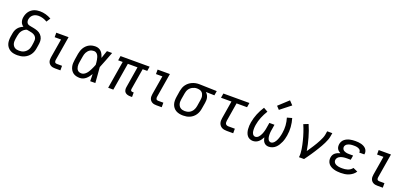

<svg xmlns="http://www.w3.org/2000/svg" viewBox="31 -1851 6238 2938"><g transform="rotate(20 3150.0 -381.5)"><path d="M254 8Q223 8 192.5 2.5Q162 -3 136.5 -18Q111 -33 92.5 -56Q74 -79 65.5 -107.5Q57 -136 57 -167.5Q57 -199 62 -230L71 -283Q75 -307 84.5 -330.5Q94 -354 110 -374Q126 -394 148 -409Q170 -424 193 -433Q177 -444 165 -459Q153 -474 146.5 -493Q140 -512 139 -532.5Q138 -553 142 -573Q146 -597 155 -620Q164 -643 178.5 -663.5Q193 -684 213 -700Q233 -716 256 -725.5Q279 -735 303 -739Q327 -743 351 -743Q402 -743 449 -729.5Q496 -716 538 -692L497 -628Q466 -647 430 -658.5Q394 -670 355 -670Q341 -670 326 -667.5Q311 -665 297 -659.5Q283 -654 270.5 -644.5Q258 -635 248.5 -623Q239 -611 233 -596.5Q227 -582 225 -568Q222 -550 225.5 -531.5Q229 -513 241 -500.5Q253 -488 270.5 -483.5Q288 -479 306 -476Q324 -473 342 -469.5Q360 -466 377 -461.5Q394 -457 411 -450.5Q428 -444 442.5 -434.5Q457 -425 469 -412.5Q481 -400 490 -385Q499 -370 504 -353Q509 -336 510 -318Q511 -300 509 -281Q507 -262 504 -244L495 -190Q491 -163 481 -136Q471 -109 454 -85Q437 -61 413.5 -42.5Q390 -24 363.5 -12.5Q337 -1 309 3.5Q281 8 254 8ZM254 -66Q273 -66 291.5 -69Q310 -72 327.5 -80Q345 -88 360.5 -101.5Q376 -115 387 -131Q398 -147 404.5 -165.5Q411 -184 414 -202L422 -256Q426 -279 425.5 -302Q425 -325 414.5 -343.5Q404 -362 385.5 -374Q367 -386 346 -392Q325 -398 302.5 -401.5Q280 -405 258 -409Q236 -402 217 -387.5Q198 -373 184.5 -354.5Q171 -336 163.5 -314.5Q156 -293 152 -271L143 -218Q140 -199 139.5 -179.5Q139 -160 143.5 -142Q148 -124 158 -109Q168 -94 183 -84Q198 -74 216.5 -70Q235 -66 254 -66Z M867 0Q848 0 830 -3Q812 -6 796.5 -14.5Q781 -23 769.5 -36.5Q758 -50 752.5 -67Q747 -84 747 -102.5Q747 -121 750 -140L801 -447H697V-520H897L832 -128Q830 -118 830.5 -108Q831 -98 835.5 -90Q840 -82 848.5 -78Q857 -74 867 -74H953V0Z M1270 8Q1241 8 1212.5 1.5Q1184 -5 1161.5 -21.5Q1139 -38 1124.5 -62Q1110 -86 1103.5 -113.5Q1097 -141 1098 -170.5Q1099 -200 1104 -230L1120 -330Q1125 -356 1133 -381Q1141 -406 1155 -429.5Q1169 -453 1189 -472.5Q1209 -492 1233.5 -505Q1258 -518 1284 -523Q1310 -528 1336 -528Q1363 -528 1388.5 -517.5Q1414 -507 1431.5 -487.5Q1449 -468 1460 -444Q1471 -420 1479 -394Q1489 -426 1500 -457.5Q1511 -489 1522 -520H1606Q1580 -453 1555 -386Q1530 -319 1502 -253Q1508 -190 1512.5 -126.5Q1517 -63 1522 0H1438Q1438 -28 1437.5 -56.5Q1437 -85 1436 -113V-115Q1436 -115 1436 -115Q1436 -115 1436 -116Q1422 -92 1405.5 -70Q1389 -48 1368 -30Q1347 -12 1321.5 -2Q1296 8 1270 8ZM1270 -66Q1292 -66 1312 -77.5Q1332 -89 1347.5 -106Q1363 -123 1374.5 -142.5Q1386 -162 1396 -182Q1406 -202 1415 -222.5Q1424 -243 1432 -264Q1431 -284 1429 -304Q1427 -324 1423.5 -343Q1420 -362 1414.5 -381Q1409 -400 1399 -416.5Q1389 -433 1372.5 -443.5Q1356 -454 1336 -454Q1319 -454 1302 -450Q1285 -446 1270 -436.5Q1255 -427 1243 -413Q1231 -399 1222.5 -383.5Q1214 -368 1209.5 -351.5Q1205 -335 1202 -318L1185 -218Q1182 -200 1181 -182.5Q1180 -165 1182.5 -148Q1185 -131 1191 -115.5Q1197 -100 1208.5 -88Q1220 -76 1236.5 -71Q1253 -66 1270 -66Z M2093 8Q2070 8 2047.5 2Q2025 -4 2009.5 -19.5Q1994 -35 1990 -58Q1986 -81 1990 -104L2046 -447H1889L1815 0H1731L1805 -447H1731L1743 -520H2217L2205 -447H2130L2073 -104Q2072 -96 2073 -88.5Q2074 -81 2078.5 -75.5Q2083 -70 2090.5 -68Q2098 -66 2105 -66H2123V8Z M2517 0Q2498 0 2480 -3Q2462 -6 2446.5 -14.5Q2431 -23 2419.5 -36.5Q2408 -50 2402.5 -67Q2397 -84 2397 -102.5Q2397 -121 2400 -140L2451 -447H2347V-520H2547L2482 -128Q2480 -118 2480.5 -108Q2481 -98 2485.5 -90Q2490 -82 2498.5 -78Q2507 -74 2517 -74H2603V0Z M2952 8Q2921 8 2891 2Q2861 -4 2835.5 -18.5Q2810 -33 2792 -56.5Q2774 -80 2765.5 -108Q2757 -136 2757 -167.5Q2757 -199 2762 -230L2778 -330Q2783 -357 2792.5 -383Q2802 -409 2819 -432.5Q2836 -456 2859 -474.5Q2882 -493 2907.5 -504.5Q2933 -516 2960.5 -522Q2988 -528 3015 -528Q3019 -528 3023 -528Q3027 -528 3031 -528L3310 -520L3298 -447L3158 -451Q3174 -437 3185.5 -418.5Q3197 -400 3202.5 -379.5Q3208 -359 3208 -336Q3208 -313 3204 -290L3187 -190Q3183 -163 3173.5 -136.5Q3164 -110 3148 -86Q3132 -62 3109 -43Q3086 -24 3060 -12.5Q3034 -1 3006.5 3.5Q2979 8 2952 8ZM2953 -65Q2971 -65 2989.5 -68.5Q3008 -72 3025 -80.5Q3042 -89 3056.5 -102.5Q3071 -116 3081 -132.5Q3091 -149 3097 -166.5Q3103 -184 3106 -202L3122 -302Q3125 -320 3126 -338Q3127 -356 3123.5 -373Q3120 -390 3112.5 -405Q3105 -420 3092.5 -431Q3080 -442 3063.5 -447.5Q3047 -453 3029 -454L3019 -455Q3017 -455 3014.5 -455Q3012 -455 3009 -455Q2992 -455 2974 -450Q2956 -445 2939.5 -436.5Q2923 -428 2908.5 -415Q2894 -402 2884 -386Q2874 -370 2868.5 -352.5Q2863 -335 2860 -318L2843 -218Q2840 -199 2839.5 -179.5Q2839 -160 2843.5 -142.5Q2848 -125 2858 -109.5Q2868 -94 2882.5 -84Q2897 -74 2915.5 -69.5Q2934 -65 2953 -65Z M3663 0Q3641 0 3620 -3.5Q3599 -7 3581.5 -16.5Q3564 -26 3551 -41.5Q3538 -57 3531.5 -76.5Q3525 -96 3525 -117.5Q3525 -139 3529 -161L3576 -447H3406L3418 -520H3842L3830 -447H3659L3610 -149Q3608 -135 3608.5 -120.5Q3609 -106 3616 -95Q3623 -84 3636 -79Q3649 -74 3663 -74H3767V0Z M4088 8Q4060 8 4035 -3.5Q4010 -15 3994 -36Q3978 -57 3970 -83Q3962 -109 3959.5 -136.5Q3957 -164 3958.5 -193Q3960 -222 3965 -250Q3971 -286 3981.5 -322Q3992 -358 4006 -392.5Q4020 -427 4038 -461.5Q4056 -496 4077 -528L4146 -489Q4128 -460 4112 -429Q4096 -398 4083.5 -367Q4071 -336 4061.5 -304Q4052 -272 4047 -239Q4045 -226 4043.5 -213Q4042 -200 4041.5 -186.5Q4041 -173 4041.5 -160Q4042 -147 4043.5 -134.5Q4045 -122 4049 -110Q4053 -98 4060 -88Q4067 -78 4078 -71.5Q4089 -65 4102 -65Q4117 -65 4131 -72.5Q4145 -80 4155.5 -92Q4166 -104 4174 -117.5Q4182 -131 4188.5 -145Q4195 -159 4199.5 -173Q4204 -187 4208 -201.5Q4212 -216 4215 -230.5Q4218 -245 4220 -260L4233 -338H4316L4304 -260Q4301 -246 4299 -231.5Q4297 -217 4296 -202.5Q4295 -188 4295 -173.5Q4295 -159 4296.5 -145Q4298 -131 4301.5 -117.5Q4305 -104 4311.5 -92.5Q4318 -81 4330 -73Q4342 -65 4356 -65Q4370 -65 4384 -73Q4398 -81 4408.5 -92.5Q4419 -104 4427 -118Q4435 -132 4441 -145.5Q4447 -159 4452 -173.5Q4457 -188 4460.5 -202.5Q4464 -217 4467.5 -231.5Q4471 -246 4473 -261Q4484 -324 4479.5 -385.5Q4475 -447 4457 -506L4536 -528Q4546 -494 4552.5 -459.5Q4559 -425 4561.5 -390Q4564 -355 4562.5 -320.5Q4561 -286 4555 -250Q4550 -221 4542.5 -192.5Q4535 -164 4523 -136.5Q4511 -109 4494.5 -82.5Q4478 -56 4455 -35Q4432 -14 4403 -3Q4374 8 4345 8Q4322 8 4302 -0.5Q4282 -9 4268.5 -25Q4255 -41 4247.5 -61.5Q4240 -82 4236 -104Q4225 -82 4210.5 -61.5Q4196 -41 4177 -24.5Q4158 -8 4134.5 0Q4111 8 4088 8ZM4301 -575 4254 -625 4412 -771 4471 -709Z M4838 0Q4843 -33 4841 -66Q4839 -99 4834 -131.5Q4829 -164 4822 -195.5Q4815 -227 4807.5 -257.5Q4800 -288 4791 -319Q4782 -350 4772 -380Q4762 -410 4751 -439.5Q4740 -469 4727 -498L4738 -502L4803 -528Q4824 -481 4841 -432.5Q4858 -384 4872 -334Q4886 -284 4898 -233Q4910 -182 4918 -129Q4936 -156 4954.5 -183Q4973 -210 4990.5 -237.5Q5008 -265 5024.5 -293Q5041 -321 5055.5 -349.5Q5070 -378 5082.5 -407.5Q5095 -437 5100 -468L5108 -520H5192L5183 -468Q5178 -436 5166 -405Q5154 -374 5139.5 -344Q5125 -314 5108 -284.5Q5091 -255 5073.5 -226Q5056 -197 5037.5 -168.5Q5019 -140 5000 -111.5Q4981 -83 4961 -55.5Q4941 -28 4921 0Z M5518 8Q5489 8 5461 5Q5433 2 5407 -5.5Q5381 -13 5357.5 -26.5Q5334 -40 5317.5 -60.5Q5301 -81 5294.5 -108.5Q5288 -136 5293 -164Q5296 -185 5306.5 -204.5Q5317 -224 5334.5 -237.5Q5352 -251 5372 -260Q5392 -269 5413 -274Q5396 -283 5381.5 -295Q5367 -307 5358 -323.5Q5349 -340 5347 -360Q5345 -380 5348 -400Q5352 -422 5363 -443Q5374 -464 5393 -479.5Q5412 -495 5433.5 -504.5Q5455 -514 5477.5 -519Q5500 -524 5522 -526Q5544 -528 5567 -528Q5591 -528 5614.5 -526Q5638 -524 5660.5 -518Q5683 -512 5703.5 -501.5Q5724 -491 5739 -475Q5754 -459 5761.5 -436.5Q5769 -414 5765 -390Q5764 -388 5763.5 -386Q5763 -384 5763 -382H5680Q5680 -383 5680.5 -384Q5681 -385 5681 -386Q5683 -398 5678 -410Q5673 -422 5663.5 -430Q5654 -438 5642.5 -442.5Q5631 -447 5618.5 -450Q5606 -453 5593 -453.5Q5580 -454 5567 -454Q5553 -454 5540 -453.5Q5527 -453 5513.5 -450.5Q5500 -448 5486.5 -443.5Q5473 -439 5461 -431.5Q5449 -424 5440.5 -412.5Q5432 -401 5429 -387Q5427 -373 5431 -360Q5435 -347 5443.5 -337.5Q5452 -328 5464.5 -322Q5477 -316 5490 -312.5Q5503 -309 5517 -308Q5531 -307 5545 -307H5608L5596 -234H5532Q5517 -234 5501.5 -233Q5486 -232 5470.5 -229Q5455 -226 5439.5 -221Q5424 -216 5410.5 -207Q5397 -198 5387 -184Q5377 -170 5375 -155Q5372 -139 5377.5 -123.5Q5383 -108 5395 -97.5Q5407 -87 5421.5 -81Q5436 -75 5452 -71.5Q5468 -68 5484.5 -67Q5501 -66 5518 -66Q5540 -66 5561.5 -68.5Q5583 -71 5604.5 -78Q5626 -85 5645.5 -98.5Q5665 -112 5678 -131L5752 -98Q5734 -69 5706 -47.5Q5678 -26 5646.5 -13.5Q5615 -1 5582.5 3.5Q5550 8 5518 8Z M6117 0Q6098 0 6080 -3Q6062 -6 6046.5 -14.5Q6031 -23 6019.5 -36.5Q6008 -50 6002.5 -67Q5997 -84 5997 -102.5Q5997 -121 6000 -140L6051 -447H5947V-520H6147L6082 -128Q6080 -118 6080.5 -108Q6081 -98 6085.5 -90Q6090 -82 6098.5 -78Q6107 -74 6117 -74H6203V0Z"/></g></svg>

Font: Zed Sans Extended
Style: Italic
Weight: 400
Width: 7
Italic angle: -9°
Designer: Belleve Invis
Foundry: Belleve Invis
Version: Version 1.0.0; ttfautohint (v1.8.4)